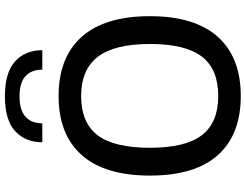

<svg xmlns="http://www.w3.org/2000/svg" viewBox="-132 -882 1024 801"><g transform="rotate(-90 380.5 -482.0)"><path d="M490 -818Q490 -863 463 -888Q436 -913 379 -913Q321 -913 293.5 -888Q266 -863 266 -818H187Q187 -888 233 -931Q279 -974 379 -974Q478 -974 524.5 -931.5Q571 -889 571 -818ZM380 -84Q492 -84 544.5 -152.5Q597 -221 597 -369Q597 -517 543.5 -586.5Q490 -656 380 -656Q269 -656 216.5 -587.5Q164 -519 164 -369Q164 -221 216.5 -152.5Q269 -84 380 -84ZM713 -369Q713 -182 627 -86Q541 10 380 10Q219 10 133.5 -85.5Q48 -181 48 -369Q48 -557 133.5 -653.5Q219 -750 380 -750Q541 -750 627 -653.5Q713 -557 713 -369Z"/></g></svg>

Font: EncodeSans
Style: Medium
Weight: 500
Designer: Pablo Impallari, Andres Torresi
Foundry: Pablo Impallari, Andres Torresi
Version: Version 1.000; ttfautohint (v1.4.1)